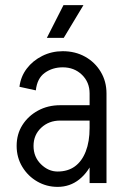

<svg xmlns="http://www.w3.org/2000/svg" viewBox="-20 -715 481 750"><path d="M330 0V-350H396V0ZM205 15V-45Q245 -45 272.5 -65Q300 -85 315 -123.5Q330 -162 330 -215H368Q368 -147 347 -95Q326 -43 289.5 -14Q253 15 205 15ZM205 15Q162 15 125.5 -6Q89 -27 67 -63.5Q45 -100 45 -145H111Q111 -102 140 -73.5Q169 -45 205 -45ZM45 -145Q45 -191 67.5 -226.5Q90 -262 128.5 -283Q167 -304 215 -304V-244Q171 -244 141 -216Q111 -188 111 -145ZM215 -244V-304H383V-244ZM330 -215V-351H368V-215ZM396 -350H330Q330 -394 300 -423Q270 -452 225 -452V-515Q274 -515 312.5 -493.5Q351 -472 373.5 -434.5Q396 -397 396 -350ZM120 -362 56 -376Q61 -416 84.5 -447Q108 -478 145 -496.5Q182 -515 225 -515V-452Q185 -452 155 -430.5Q125 -409 120 -362ZM229 -567H163L228 -695H306Z"/></svg>

Font: Akshar Light
Style: Regular
Weight: 300
Designer: Tall Chai
Foundry: Tall Chai
Version: Version 1.100